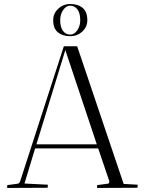

<svg xmlns="http://www.w3.org/2000/svg" viewBox="-20 -929 751 950"><path d="M80.1 -33.2 295.9 -700.2H361.8L591.8 -19L661.1 -15.1Q661.1 -14.6 660.6 -7.6Q660.2 -0.5 660.2 0L460 1Q460 -8.3 460.9 -13.2L513.2 -20Q521 -21 521 -32.2L465.8 -194.8H153.8L101.1 -21L216.8 -15.1Q216.8 -14.6 216.3 -7.6Q215.8 -0.5 215.8 0L15.1 1Q15.1 -1.5 15.6 -6.1Q16.1 -10.7 16.1 -13.2L67.9 -20Q75.2 -21 80.1 -33.2ZM303.2 -681.2 160.2 -214.8H459ZM243.2 -829.1Q243.2 -862.3 268.1 -885.7Q293 -909.2 327.1 -909.2Q365.7 -909.2 388.9 -889.9Q412.1 -870.6 412.1 -829.1Q412.1 -796.4 387.5 -773.2Q362.8 -750 327.1 -750Q290 -750 266.6 -769Q243.2 -788.1 243.2 -829.1ZM277.8 -829.1Q277.8 -794.4 291.7 -776.1Q305.7 -757.8 327.1 -757.8Q347.7 -757.8 362.3 -779.1Q377 -800.3 377 -829.1Q377 -864.3 363 -882.6Q349.1 -900.9 327.1 -900.9Q307.1 -900.9 292.5 -879.4Q277.8 -857.9 277.8 -829.1Z"/></svg>

Font: Antic Didone
Style: Regular
Weight: 400
Designer: Santiago Orozco
Foundry: Santiago Orozco
Version: Version 2.000